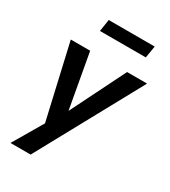

<svg xmlns="http://www.w3.org/2000/svg" viewBox="-210 -799 957 1081"><g transform="rotate(30 268.0 -258.0)"><path d="M37 180 161 -31 158 21 40 -494H166L234 -116H218L406 -494H536L168 180ZM158 -618 170 -696H469L456 -618Z"/></g></svg>

Font: Nunito Sans 10pt SemiCondensed
Style: Bold Italic
Weight: 700
Width: 4
Italic angle: -9°
Designer: Vernon Adams
Foundry: Vernon Adams
Version: Version 3.101;gftools[0.9.27]